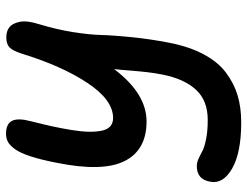

<svg xmlns="http://www.w3.org/2000/svg" viewBox="-110 -436 808 627"><g transform="rotate(-90 293.5 -123.0)"><path d="M207 261.2Q107.4 261.2 55.9 231.4Q4.4 201.7 13.2 159.2Q21 116.2 64 116.2Q75.7 116.2 88.1 121.8Q100.6 127.4 112.3 134Q124 140.6 150.9 146.2Q177.7 151.9 214.8 151.9Q277.8 151.9 313.2 113.8Q348.6 75.7 362.8 4.9Q367.7 -19.5 370.6 -44.2Q373.5 -68.8 376 -100.8Q378.4 -132.8 380.9 -153.8Q300.8 -47.9 210 -47.9Q116.2 -47.9 80.3 -120.1Q44.4 -192.4 75.2 -342.8Q85 -393.1 95.9 -426.5Q106.9 -460 119.1 -477.1Q131.3 -494.1 143.1 -500.5Q154.8 -506.8 169.9 -506.8Q201.7 -506.8 211.7 -487.5Q221.7 -468.3 210.9 -426.8Q200.7 -386.7 194.1 -356.7Q187.5 -326.7 182.1 -293.7Q176.8 -260.7 176.3 -237.8Q175.8 -214.8 179.4 -195.6Q183.1 -176.3 193.6 -166.7Q204.1 -157.2 221.2 -157.2Q279.8 -157.2 335.2 -240.2Q390.6 -323.2 431.2 -455.1Q440.9 -485.4 451.9 -495.6Q462.9 -505.9 484.9 -505.9Q504.9 -505.9 517.6 -495.8Q530.3 -485.8 535.2 -462.2Q540 -438.5 527.8 -399.9Q510.3 -342.3 501.7 -288.3Q493.2 -234.4 492.2 -195.8Q491.2 -157.2 485.1 -96.4Q479 -35.6 466.8 26.9Q454.1 91.8 429.2 138.4Q404.3 185.1 369.6 211.2Q335 237.3 295.4 249.3Q255.9 261.2 207 261.2Z"/></g></svg>

Font: Shantell Sans Normal
Style: Italic
Weight: 500
Italic angle: -11.31°
Designer: Stephen Nixon, Anya Danilova, Shantell Martin
Foundry: Arrow Type
Version: Version 1.006;[559af2be0]